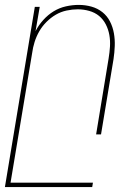

<svg xmlns="http://www.w3.org/2000/svg" viewBox="-40 -548 560 783"><path d="M-20 215 102 -520H122L105 -421Q117 -445 136.5 -466.5Q156 -488 179 -502Q202 -516 228.5 -522Q255 -528 281 -528Q308 -528 333 -521Q358 -514 377.5 -498.5Q397 -483 408.5 -460.5Q420 -438 424.5 -412.5Q429 -387 428 -360.5Q427 -334 423 -307L372 0H352L403 -310Q407 -334 408.5 -358Q410 -382 406 -405Q402 -428 391.5 -448.5Q381 -469 364 -483Q347 -497 324 -503.5Q301 -510 277 -510Q255 -510 231.5 -505Q208 -500 187.5 -488Q167 -476 149.5 -458.5Q132 -441 120 -420Q108 -399 101 -376.5Q94 -354 91 -331L3 197H339L336 215Z"/></svg>

Font: Iosevka Thin
Style: Italic
Weight: 100
Italic angle: -9°
Monospace: yes
Designer: Belleve Invis
Foundry: Belleve Invis
Version: Version 32.5.0; ttfautohint (v1.8.4)